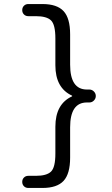

<svg xmlns="http://www.w3.org/2000/svg" viewBox="-20 -790 554 950"><path d="M336 -313Q337 -313 337 -315Q337 -317 336 -317Q254 -355 254 -467V-600Q254 -668 232.5 -689Q211 -710 157 -710H120Q107 -710 98.5 -718.5Q90 -727 90 -740Q90 -753 98.5 -761.5Q107 -770 120 -770H190Q262 -770 294.5 -735Q327 -700 327 -620V-470Q327 -347 410 -347H422Q435 -347 444.5 -337.5Q454 -328 454 -315Q454 -302 444.5 -292.5Q435 -283 422 -283H410Q327 -283 327 -160V-10Q327 70 294.5 105Q262 140 190 140H120Q107 140 98.5 131.5Q90 123 90 110Q90 97 98.5 88.5Q107 80 120 80H157Q211 80 232.5 59Q254 38 254 -30V-163Q254 -275 336 -313Z"/></svg>

Font: Rounded Mplus 1c
Style: Regular
Weight: 400
Version: Version 1.059.20150529